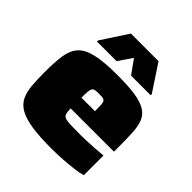

<svg xmlns="http://www.w3.org/2000/svg" viewBox="-195 -870 1023 1023"><g transform="rotate(45 317.0 -358.5)"><path d="M346 8Q256 8 197.5 -1Q139 -10 105.5 -29Q72 -48 56.5 -78.5Q41 -109 37 -152.5Q33 -196 33 -254Q33 -327 40 -377.5Q47 -428 73.5 -459Q100 -490 158 -504Q216 -518 318 -518Q401 -518 453 -510Q505 -502 534.5 -484Q564 -466 576.5 -435.5Q589 -405 591.5 -360.5Q594 -316 594 -254V-216H268Q268 -192 272 -178.5Q276 -165 289 -160Q302 -155 329.5 -154Q357 -153 404 -153Q423 -153 449.5 -154Q476 -155 506.5 -157Q537 -159 569 -162V-14Q548 -7 512 -2.5Q476 2 432.5 5Q389 8 346 8ZM370 -277V-297Q370 -327 369 -343.5Q368 -360 363 -367.5Q358 -375 347.5 -376.5Q337 -378 318 -378Q302 -378 292 -376.5Q282 -375 276.5 -367.5Q271 -360 269.5 -343.5Q268 -327 268 -297H390ZM115 -567V-575L213 -725H421L520 -575V-567H372L316 -645L263 -567Z"/></g></svg>

Font: Saira Expanded Black
Style: Regular
Weight: 900
Width: 7
Designer: Hector Gatti with collaboration of the Omnibus-Type team
Foundry: Omnibus-Type
Version: Version 1.101